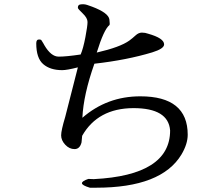

<svg xmlns="http://www.w3.org/2000/svg" viewBox="-20 -842 1040 895"><path d="M360 -178Q352 -147 327.5 -147Q303 -147 284 -167.5Q265 -188 265 -211Q265 -234 284 -297L343 -528Q292 -515 270 -515Q214 -515 181.5 -543Q149 -571 149 -640Q149 -658 162 -658Q171 -658 173 -654.5Q175 -651 182 -640L187 -631Q218 -578 253.5 -578Q289 -578 356 -588Q368 -616 378 -668.5Q388 -721 388 -739.5Q388 -758 366 -779Q344 -800 343 -805Q342 -822 361 -822H371Q381 -822 409 -811Q486 -782 490 -751Q493 -727 490 -725Q464 -704 431 -597Q540 -622 583 -653Q598 -664 612 -677Q626 -690 641.5 -690Q657 -690 670 -685Q745 -664 745 -635Q745 -615 690 -598Q571 -562 420 -545Q369 -401 364 -293Q479 -393 634 -393Q855 -393 855 -214Q855 -171 826 -122Q733 33 428 33H399Q362 22 362 12Q362 2 392 -8Q415 -7 417 -7Q773 -25 773 -234Q765 -338 602 -338H601Q436 -337 363 -209Q362 -192 360 -178Z"/></svg>

Font: Sawarabi Mincho
Style: Regular
Weight: 400
Version: Version 1.00